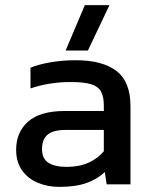

<svg xmlns="http://www.w3.org/2000/svg" viewBox="-20 -719 589 749"><path d="M236 -522 311 -699H407L323 -522ZM211 10Q166 10 127.5 -6Q89 -22 66 -54.5Q43 -87 43 -135Q43 -203 89.5 -244.5Q136 -286 233 -286H385V-307Q385 -341 374.5 -361Q364 -381 336.5 -390Q309 -399 256 -399Q172 -399 99 -374V-455Q131 -468 177 -476Q223 -484 276 -484Q380 -484 434.5 -442Q489 -400 489 -305V0H396L389 -48Q360 -20 317.5 -5Q275 10 211 10ZM240 -68Q289 -68 325.5 -84.5Q362 -101 385 -129V-212H235Q187 -212 165.5 -193.5Q144 -175 144 -137Q144 -100 169 -84Q194 -68 240 -68Z"/></svg>

Font: Kanit
Style: Regular
Weight: 400
Designer: Katatrad Team
Foundry: CadsonDemak
Version: Version 2.000; ttfautohint (v1.8.3)